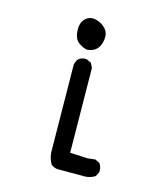

<svg xmlns="http://www.w3.org/2000/svg" viewBox="-100 -618 699 803"><g transform="rotate(15 250.0 -216.5)"><path d="M222.7 107.4Q207 105.5 195.3 95.7Q177.7 66.4 179.7 27.3L175.8 -331.1Q177.7 -346.7 187.5 -358.4Q201.2 -370.1 222.7 -368.2L243.2 -358.4L252.9 -338.9L256.8 27.3L333 31.2L366.2 27.3L385.7 37.1Q397.5 52.7 395.5 74.2L385.7 93.8Q364.3 107.4 338.9 107.4ZM212.9 -407.2Q197.3 -409.2 176.8 -423.3Q156.2 -437.5 154.3 -473.6Q152.3 -509.8 171.9 -527.3Q191.4 -544.9 217.8 -538.1Q244.1 -531.2 260.3 -512.7Q276.4 -494.1 272.5 -466.3Q268.6 -438.5 253.9 -423.8Q239.3 -409.2 212.9 -407.2Z"/></g></svg>

Font: JasonHandwriting4
Style: Regular
Weight: 400
Version: Version 1.01.21